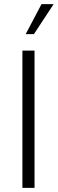

<svg xmlns="http://www.w3.org/2000/svg" viewBox="-20 -914 281 934"><path d="M89 0V-668H148V0ZM105 -748 182 -894H241L145 -748Z"/></svg>

Font: Gantari Light
Style: Regular
Weight: 300
Designer: Anugrah Pasau
Foundry: Lafontype
Version: Version 1.000; ttfautohint (v1.8.3)